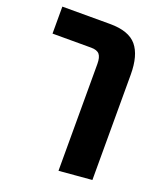

<svg xmlns="http://www.w3.org/2000/svg" viewBox="-145 -663 821 976"><g transform="rotate(20 265.5 -174.5)"><path d="M280 -570Q382 -570 424.5 -519Q467 -468 467 -364V206L289 221V-357Q289 -393 276 -408.5Q263 -424 231 -424H22V-570Z"/></g></svg>

Font: FiraGO ExtraBold
Style: Regular
Weight: 800
Designer: bBox Type
Foundry: bBox Type GmbH
Version: Version 1.001;PS 001.001;hotconv 1.0.88;makeotf.lib2.5.64775